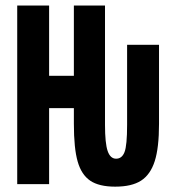

<svg xmlns="http://www.w3.org/2000/svg" viewBox="-20 -679 640 708"><path d="M367.2 -218.8Q367.2 -150.4 377 -122.1Q386.7 -93.8 408.2 -93.8Q429.7 -93.8 439.2 -118.2Q448.7 -142.6 448.7 -218.8V-513.7H566.4V-222.7Q566.4 -133.8 550.5 -84.5Q534.7 -35.2 500.2 -12.9Q465.8 9.3 404.8 9.3Q345.2 9.3 312.7 -12.7Q280.3 -34.7 266.4 -83.3Q252.4 -131.8 252.4 -222.7V-280.3H161.1V0H43.5V-658.7H161.1V-399.4H252.4V-658.7H367.2Z"/></svg>

Font: Cousine
Style: Bold
Weight: 700
Monospace: yes
Designer: Steve Matteson
Foundry: Ascender Corporation
Version: Version 1.20